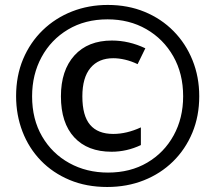

<svg xmlns="http://www.w3.org/2000/svg" viewBox="-20 -744 868 774"><path d="M412.1 9.8Q328.1 9.8 260.5 -18.6Q192.9 -46.9 144.5 -96.9Q96.2 -147 70.6 -213.6Q44.9 -280.3 44.9 -356.4Q44.9 -438.5 73.2 -505.9Q101.6 -573.2 152.3 -622.3Q203.1 -671.4 270.3 -697.8Q337.4 -724.1 414.6 -724.1Q495.6 -724.1 563 -696.3Q630.4 -668.5 679.7 -618.4Q729 -568.4 756.1 -501.2Q783.2 -434.1 783.2 -356Q783.2 -275.9 755.4 -209Q727.5 -142.1 677.5 -93Q627.4 -43.9 559.8 -17.1Q492.2 9.8 412.1 9.8ZM415.5 -48.3Q505.4 -48.3 573.5 -88.4Q641.6 -128.4 679.9 -198Q718.3 -267.6 718.3 -356Q718.3 -447.3 678.5 -517.1Q638.7 -586.9 569.8 -626.5Q501 -666 413.6 -666Q322.8 -666 254.2 -625Q185.5 -584 147.5 -513.7Q109.4 -443.4 109.4 -355.5Q109.4 -263.2 149.7 -194.1Q189.9 -125 259.3 -86.7Q328.6 -48.3 415.5 -48.3ZM429.7 -132.3Q333 -132.3 279.3 -190.4Q225.6 -248.5 225.6 -355.5Q225.6 -460.4 280 -520.5Q334.5 -580.6 431.2 -580.6Q500 -580.6 565.9 -549.3L534.7 -485.4Q509.3 -497.6 484.4 -503.4Q459.5 -509.3 436.5 -509.3Q377.4 -509.3 344.7 -470.2Q312 -431.2 312 -355.5Q312 -277.3 343.3 -240.7Q374.5 -204.1 436.5 -204.1Q490.7 -204.1 547.9 -230.5V-159.2Q491.2 -132.3 429.7 -132.3Z"/></svg>

Font: Open Sans Condensed SemiBold
Style: Regular
Weight: 600
Width: 3
Designer: Monotype Design Team
Foundry: Monotype Imaging Inc.
Version: Version 3.000; ttfautohint (v1.8.4)